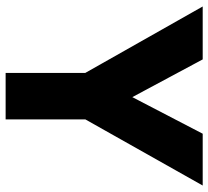

<svg xmlns="http://www.w3.org/2000/svg" viewBox="-49 -691 740 682"><g transform="rotate(90 321.0 -350.0)"><path d="M239 -283 3 -700H191L325 -450L455 -700H639L404 -283V0H239Z"/></g></svg>

Font: Moderustic
Style: Bold
Weight: 700
Designer: Tural Alisoy
Foundry: TAFT Foundry
Version: Version 2.120